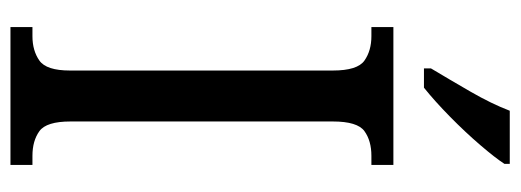

<svg xmlns="http://www.w3.org/2000/svg" viewBox="-326 -644 971 358"><g transform="rotate(90 159.0 -465.5)"><path d="M31 0V-41H48Q75 -41 93.5 -54Q112 -67 112 -111V-601Q112 -647 93.5 -660Q75 -673 48 -673H31V-714H288V-673H271Q243 -673 225 -660Q207 -647 207 -601V-112Q207 -67 225 -54Q243 -41 271 -41H288V0ZM108 -784Q129 -819 151.5 -858Q174 -897 187 -931H286V-921Q275 -904 251 -876Q227 -848 198 -819.5Q169 -791 144 -771H108Z"/></g></svg>

Font: Noto Serif Hebrew Condensed
Style: Regular
Weight: 400
Width: 3
Designer: Monotype Design Team
Foundry: Monotype Imaging Inc.
Version: Version 2.004; ttfautohint (v1.8.4.7-5d5b)